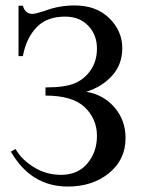

<svg xmlns="http://www.w3.org/2000/svg" viewBox="-20 -683 521 705"><path d="M48 -477V-662H64Q72 -632 99 -632Q110 -632 144 -643Q196 -663 254 -663Q334 -663 381.5 -616Q429 -569 429 -506Q429 -447 392.5 -406Q356 -365 297 -346Q361 -335 401 -288Q441 -241 441 -176Q441 -97 380.5 -47.5Q320 2 229 2Q94 2 20 -126L37 -136Q59 -97 104.5 -69Q150 -41 204 -41Q266 -41 301 -83Q336 -125 336 -184Q336 -246 291.5 -289Q247 -332 147 -332V-362Q218 -362 254 -377Q290 -392 313 -425.5Q336 -459 336 -505Q336 -555 304 -588.5Q272 -622 219 -622Q151 -622 113.5 -582Q76 -542 64 -477Z"/></svg>

Font: New Athena Unicode
Style: Regular
Weight: 400
Designer: J. Rusten 1997; rev. by R. Hancock 2001, 2002, rev. by D. Mastronarde 2002-2021
Foundry: GreekKeys New Athena Unicode
Version: Version 5.008